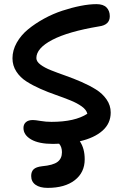

<svg xmlns="http://www.w3.org/2000/svg" viewBox="-20 -704 591 923"><path d="M234.9 -12.2Q166.5 -12.2 129.6 -33.7Q92.8 -55.2 92.8 -88.9Q92.8 -106.4 104.5 -116.7Q116.2 -127 138.2 -127Q149.4 -127 174.8 -122.6Q200.2 -118.2 227.1 -118.2Q340.3 -118.2 399.9 -157.2Q395.5 -176.3 373 -192.4Q350.6 -208.5 318.6 -221.4Q286.6 -234.4 248.8 -247.6Q210.9 -260.7 174.3 -276.9Q137.7 -293 107.4 -312.3Q77.1 -331.5 58.6 -360.1Q40 -388.7 40 -423.8Q40 -462.4 60.5 -498.8Q81.1 -535.2 115 -563Q148.9 -590.8 191.7 -614.3Q234.4 -637.7 279.8 -652.6Q325.2 -667.5 367.4 -675.8Q409.7 -684.1 443.8 -684.1Q476.6 -684.1 492.2 -668Q507.8 -651.9 507.8 -626Q507.8 -584 456.1 -577.1Q307.1 -552.2 231 -512.2Q154.8 -472.2 154.8 -424.8Q154.8 -408.2 174.6 -393.3Q194.3 -378.4 225.8 -366Q257.3 -353.5 295.4 -340.1Q333.5 -326.7 371.6 -310.1Q409.7 -293.5 441.2 -273.9Q472.7 -254.4 492.4 -225.8Q512.2 -197.3 512.2 -163.1Q512.2 -110.8 472.9 -75.9Q433.6 -41 363.8 -24.9Q387.2 9.3 387.2 62Q387.2 125 339.6 162.1Q292 199.2 209 199.2Q171.9 199.2 150.9 184.3Q129.9 169.4 129.9 142.1Q129.9 121.1 141.6 109.9Q153.3 98.6 182.1 95.2Q235.4 90.3 256.6 74.2Q277.8 58.1 277.8 27.8Q277.8 2.4 264.2 -13.2Q254.4 -12.2 234.9 -12.2Z"/></svg>

Font: Shantell Sans Irregular
Style: Regular
Weight: 500
Designer: Stephen Nixon, Anya Danilova, Shantell Martin
Foundry: Arrow Type
Version: Version 1.006;[9816181b4]